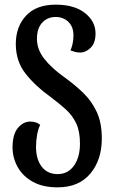

<svg xmlns="http://www.w3.org/2000/svg" viewBox="-20 -793 492 826"><path d="M228 13Q164 13 121 -11Q78 -35 56 -74.5Q34 -114 34 -159Q34 -215 57 -242.5Q80 -270 110 -270Q136 -270 153 -256Q144 -238 139.5 -212.5Q135 -187 135 -161Q135 -108 159.5 -76Q184 -44 228 -44Q272 -44 298 -80Q324 -116 324 -175Q324 -228 308 -262Q292 -296 263.5 -322Q235 -348 196 -377Q133 -422 90.5 -475.5Q48 -529 48 -604Q48 -678 92 -725.5Q136 -773 220 -773Q300 -773 345.5 -737Q391 -701 391 -649Q391 -608 370 -587.5Q349 -567 325 -567Q314 -567 304 -569.5Q294 -572 283 -576Q288 -587 292 -603Q296 -619 296 -641Q296 -678 274 -699Q252 -720 220 -720Q184 -720 161.5 -695.5Q139 -671 139 -626Q139 -580 170.5 -540Q202 -500 254 -463Q300 -430 337 -394.5Q374 -359 396 -312Q418 -265 418 -197Q418 -105 368.5 -46Q319 13 228 13Z"/></svg>

Font: Noto Serif Georgian ExtraCondensed SemiBold
Style: Regular
Weight: 600
Width: 2
Designer: Monotype Design Team, Akaki Razmadze
Foundry: Google LLC
Version: Version 2.003; ttfautohint (v1.8.4.7-5d5b)